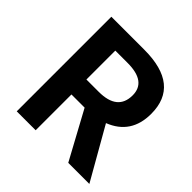

<svg xmlns="http://www.w3.org/2000/svg" viewBox="-190 -901 1062 1062"><g transform="rotate(45 341.0 -370.0)"><path d="M239 -397H335Q482 -397 482 -516Q482 -623 335 -623H239ZM494 0 342 -280H239V0H91V-740H349Q627 -740 627 -516Q627 -358 486 -303L659 0Z"/></g></svg>

Font: Noto Sans Tobesmart edit
Style: Bold
Weight: 700
Designer: Ryoko NISHIZUKA  (kana & ideographs); Paul D. Hunt (Latin, Greek & Cyrillic); Wenlong ZHANG  (bopomofo); Sandoll Communi
Foundry: Adobe Systems Incorporated
Version: Version 1.005 Oct 7, 2021